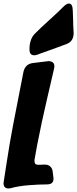

<svg xmlns="http://www.w3.org/2000/svg" viewBox="-62 -1076 437 1087"><path d="M148 -766Q139 -763 132 -763Q105 -763 105 -795V-805Q105 -816 106 -819Q111 -858 131 -881L172 -921Q204 -951 234 -978Q264 -1005 292 -1033L296 -1037Q315 -1056 328 -1056Q349 -1056 350 -1017L352 -964Q352 -950 352.5 -935Q353 -920 354 -906L355 -890Q355 -868 346.5 -852.5Q338 -837 318 -828L299 -821Q233 -796 167 -773ZM0 -11Q-5 -10 -8.5 -9.5Q-12 -9 -14 -9Q-42 -9 -42 -40L-41 -45V-47L-24 -157Q-8 -263 12 -367.5Q32 -472 53 -578L71 -670Q81 -713 123 -719L205 -729H207L212 -730Q227 -730 236.5 -723Q246 -716 246 -700Q246 -697 244 -687L203 -510Q189 -450 174.5 -383Q160 -316 148 -253L133 -169Q133 -155 137.5 -149Q142 -143 157 -143L183 -144H194Q211 -144 222.5 -133.5Q234 -123 236 -106L240 -74Q241 -72 241 -64Q241 -32 204 -32Q159 -32 101.5 -27.5Q44 -23 0 -11Z"/></svg>

Font: Bangerz 2
Style: Regular
Weight: 400
Designer: vernon adams
Foundry: Vernon Adams
Version: Version 2.10;December 28, 2023;FontCreator 13.0.0.2683 64-bi